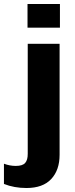

<svg xmlns="http://www.w3.org/2000/svg" viewBox="-23 -704 377 963"><path d="M277.6 -565.3V-684H115V-565.3ZM275.9 72.4V-484.4H116.1V62.6Q116.1 64.1 116.1 67Q116.4 98.5 103.2 113.3Q90.1 128.2 56.2 128.2Q25.9 128.2 -3.2 117.1V218.6Q48.1 239 109.5 239Q192 239 233.9 194Q275.9 149 275.9 72.4Z"/></svg>

Font: Arad-FD-VF Thin
Style: Regular
Weight: 100
Designer: Mohammad Darvishi
Version: Version 1.010;September 21, 2024;FontCreator 15.0.0.2992 64-